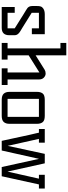

<svg xmlns="http://www.w3.org/2000/svg" viewBox="700 -1490 790 2230"><g transform="rotate(90 1095.0 -375.0)"><path d="M389 -88Q389 0 303 0H61V-151H129V-68H309V-151L145 -254Q120 -270 102 -280Q84 -290 72 -300Q50 -320 50 -354V-411Q50 -453 64 -469Q91 -500 144 -500H377V-350H309V-432H129V-348L299 -242Q320 -229 336.5 -219.5Q353 -210 364 -200Q389 -179 389 -150Z M967 -68V0H774V-68H822V-438L623 -313V-68H672V0H479V-68H542V-682H479V-750H623V-394L789 -498Q808 -510 834 -510Q860 -510 881.5 -489.5Q903 -469 903 -431V-68Z M1140 0Q1089 0 1068 -23.5Q1047 -47 1047 -89V-411Q1047 -451 1065.5 -475.5Q1084 -500 1140 -500H1325Q1380 -500 1399 -475.5Q1418 -451 1418 -411V-89Q1418 -47 1397 -23.5Q1376 0 1325 0ZM1128 -68H1337V-432H1128Z M1478 -500H1637V-432H1593L1674 -69L1767 -500H1877L1973 -67L2055 -432H2010V-500H2170V-432H2122L2027 0H1920L1825 -433L1728 0H1616Q1616 0 1609 -32Q1602 -65 1591.5 -113Q1581 -161 1569 -217Q1557 -273 1546.5 -321Q1536 -369 1528 -400L1521 -432H1478Z"/></g></svg>

Font: Kelly Slab
Style: Regular
Weight: 400
Designer: Denis Masharov
Foundry: Denis Masharov
Version: Version 1.001